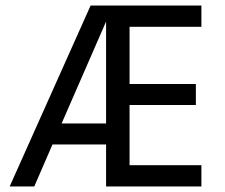

<svg xmlns="http://www.w3.org/2000/svg" viewBox="-20 -675 814 695"><path d="M364 0V-152H170L104 0H15L308 -655H709V-578H449V-371H689V-295H449V-77H709V0ZM364 -228V-597L203 -228Z"/></svg>

Font: Ropa Sans
Style: Regular
Weight: 400
Designer: Botio Nikoltchev
Foundry: Botjo Nikoltchev
Version: Version 1.002